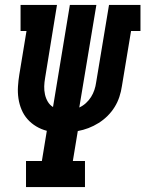

<svg xmlns="http://www.w3.org/2000/svg" viewBox="-20 -755 587 775"><path d="M85 0V-105H149L169 -227Q146 -233 126 -245Q106 -257 91 -274Q76 -291 67 -312.5Q58 -334 54.5 -357.5Q51 -381 52.5 -405.5Q54 -430 58 -454L87 -630H63V-735H210L162 -440Q159 -423 158.5 -406.5Q158 -390 161.5 -374Q165 -358 173 -344.5Q181 -331 194 -323L262 -735H369L300 -321Q315 -328 327 -339Q339 -350 347.5 -363.5Q356 -377 361 -392Q366 -407 368 -422L420 -735H547V-630H509L472 -407Q469 -386 462 -364.5Q455 -343 443 -323.5Q431 -304 414.5 -287.5Q398 -271 378 -258.5Q358 -246 337 -238Q316 -230 294 -226L274 -105H323V0Z"/></svg>

Font: Iosevka Slab Extrabold
Style: Italic
Weight: 800
Italic angle: -9°
Monospace: yes
Designer: Belleve Invis
Foundry: Belleve Invis
Version: Version 11.1.0; ttfautohint (v1.8.3)